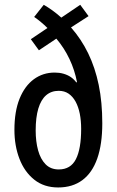

<svg xmlns="http://www.w3.org/2000/svg" viewBox="-20 -783 493 812"><path d="M165 -762.7Q183.6 -752 201.9 -738.8Q220.2 -725.6 239.3 -708.5L319.3 -762.7L354.5 -714.8L280.3 -667Q323.7 -617.7 353 -557.4Q382.3 -497.1 397.5 -423.8Q412.6 -350.6 412.6 -261.7Q412.6 -173.3 391.4 -112.8Q370.1 -52.2 328.4 -21.2Q286.6 9.8 226.1 9.8Q166 9.8 124.8 -23.2Q83.5 -56.2 62.3 -111.3Q41 -166.5 41 -233.9Q41 -311.5 62.7 -365.5Q84.5 -419.4 123 -447.8Q161.6 -476.1 211.4 -476.1Q231.4 -476.1 248.5 -471.2Q265.6 -466.3 279.1 -457.3Q292.5 -448.2 302.7 -434.6L305.7 -435.5Q295.9 -486.8 273.9 -533.2Q252 -579.6 218.3 -619.6L144.5 -570.3L110.4 -617.2L180.7 -664.6Q167 -678.2 152.8 -689.9Q138.7 -701.7 124.5 -711.4ZM228.5 -398.9Q196.8 -398.9 175 -380.1Q153.3 -361.3 142.1 -324Q130.9 -286.6 130.9 -231.4Q130.9 -184.6 141.1 -147.2Q151.4 -109.9 172.9 -88.1Q194.3 -66.4 228.5 -66.4Q278.8 -66.4 301 -109.9Q323.2 -153.3 323.2 -238.3Q323.2 -272.9 317.4 -302.2Q311.5 -331.5 299.6 -353.3Q287.6 -375 270 -387Q252.4 -398.9 228.5 -398.9Z"/></svg>

Font: Open Sans Condensed Medium
Style: Regular
Weight: 500
Width: 3
Designer: Monotype Design Team
Foundry: Monotype Imaging Inc.
Version: Version 3.000